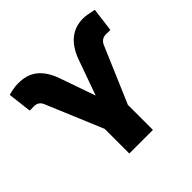

<svg xmlns="http://www.w3.org/2000/svg" viewBox="-179 -914 1095 1095"><g transform="rotate(-45 368.5 -366.0)"><path d="M461.6 0H271.3V-198.9L127.8 -541.2Q122.2 -556.1 109.6 -565.7Q96.9 -575.3 76.7 -575.3L50.1 -574.6Q44.7 -574.6 42.6 -575.3L25.6 -718.8Q51.1 -725.5 68.5 -728.3Q85.6 -731.5 106.5 -731.5Q137.8 -731.5 165.1 -724.3Q192.5 -717 215.6 -700.5Q238.6 -683.9 257.5 -657.5Q276.3 -631 291.2 -592.3L369.3 -369.3L446 -583.8Q500.4 -731.5 629.3 -731.5Q644.9 -731.5 663.9 -728.2Q682.9 -724.8 711.6 -718.8L693.2 -575.3Q690.3 -574.6 684.7 -574.6L659.1 -575.3Q637.8 -575.3 624.8 -565Q611.9 -554.7 606.5 -541.2L461.6 -201.7Z"/></g></svg>

Font: Linik Sans Black
Style: Regular
Weight: 900
Designer: Fonts by Rasmus Andersson / Changes by Cristiano Sobral with parts from Marc Monis
Foundry: rsms
Version: Version 3.020; ttfautohint (v1.6)